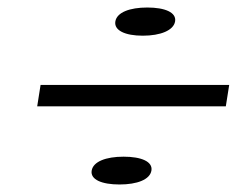

<svg xmlns="http://www.w3.org/2000/svg" viewBox="-20 -589 630 511"><path d="M79 -306H581L590 -363H88ZM224 -135C220 -111 251 -98 298 -98C345 -98 379 -111 383 -135C387 -159 356 -172 309 -172C262 -172 228 -159 224 -135ZM287 -532C283 -508 313 -494 360 -494C407 -494 442 -508 446 -532C450 -556 419 -569 372 -569C325 -569 291 -556 287 -532Z"/></svg>

Font: Aerodynamic
Style: Obl
Weight: 500
Designer: Google
Version: Version 2.000980; 2014